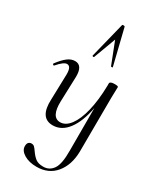

<svg xmlns="http://www.w3.org/2000/svg" viewBox="-259 -810 975 1170"><g transform="rotate(30 228.0 -225.0)"><path d="M401 -388 399 -312 397 70Q395 164 346.5 222.5Q298 281 214 281Q161 281 125.5 259.5Q90 238 90 207Q90 189 98 181Q106 173 118 173Q131 173 139 181Q147 189 158 205Q176 231 195 245.5Q214 260 249 260Q292 260 317 224Q342 188 341 94V-206Q322 -103 278.5 -45Q235 13 173 13Q81 13 87 -119L92 -297Q93 -355 63 -355Q40 -355 0 -308Q-2 -306 -4 -306Q-7 -306 -9.5 -309.5Q-12 -313 -11 -316Q19 -356 44.5 -375.5Q70 -395 97 -395Q150 -395 149 -315L143 -138Q140 -26 203 -26Q241 -26 272 -67Q303 -108 321.5 -184Q340 -260 342 -362V-380Q342 -386 350 -390Q358 -394 372 -394Q389 -394 394.5 -392.5Q400 -391 401 -388ZM314 -477Q315 -475 309 -474.5Q303 -474 302 -476L242 -630L184 -474Q182 -472 181 -472Q178 -472 175 -473.5Q172 -475 172 -477L234 -726Q234 -731 243 -731Q252 -731 253 -726Z"/></g></svg>

Font: Cormorant Upright
Style: Regular
Weight: 400
Designer: Christian Thalmann (Catharsis Fonts)
Foundry: Catharsis Fonts
Version: Version 3.302